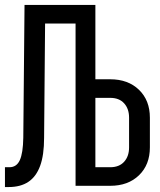

<svg xmlns="http://www.w3.org/2000/svg" viewBox="-25 -750 645 775"><path d="M-5 5V-75H13Q42 -75 55 -103.5Q68 -132 69 -194L74 -730H360V-430H420Q492 -430 536 -387.5Q580 -345 580 -275V-155Q580 -85 536 -42.5Q492 0 420 0H280V-655H157L153 -194Q153 -124 137 -80.5Q121 -37 89.5 -16Q58 5 10 5ZM360 -75H420Q456 -75 476 -97Q496 -119 496 -155V-275Q496 -311 476 -333Q456 -355 420 -355H360Z"/></svg>

Font: JetBrains Mono
Style: Regular
Weight: 400
Monospace: yes
Designer: Philipp Nurullin, Konstantin Bulenkov
Foundry: JetBrains
Version: Version 2.305